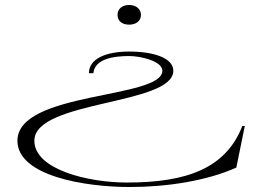

<svg xmlns="http://www.w3.org/2000/svg" viewBox="-20 -551 1102 771"><path d="M499 -344C403 -344 337 -314 337 -257H355C360 -313 432 -326 499 -326C543 -326 632 -306 632 -267C632 -153 50 -185 50 14C50 156 322 200 501 200C651 200 811 175 929 122L963 -45H953C887 125 730 182 490 182C331 182 118 129 118 14C118 -149 676 -128 676 -267C676 -318 597 -344 499 -344ZM499 -531C471 -531 452 -516 452 -491C452 -466 471 -452 499 -452C525 -452 546 -466 546 -491C546 -516 525 -531 499 -531Z"/></svg>

Font: Sprat Extended Light
Style: Regular
Weight: 300
Width: 9
Designer: Ethan Nakache
Foundry: Collletttivo
Version: Version 2.000;Glyphs 3.2 (3217)